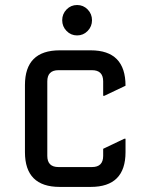

<svg xmlns="http://www.w3.org/2000/svg" viewBox="-20 -735 553 755"><path d="M214.8 0Q78.1 0 78.1 -136.7V-400.4Q78.1 -537.1 214.8 -537.1H336.9Q473.6 -537.1 473.6 -397.9L390.6 -358.4H385.7V-415Q385.7 -459 341.8 -459H210Q166 -459 166 -415V-122.1Q166 -78.1 210 -78.1H341.8Q385.7 -78.1 385.7 -122.1V-149.9L468.8 -189.5H473.6V-136.7Q473.6 0 336.9 0ZM241.7 -697.8Q258.8 -715.3 283.2 -715.3Q307.6 -715.3 324.7 -697.8Q341.8 -680.2 341.8 -655.5Q341.8 -630.9 324.7 -613.3Q307.6 -595.7 283.2 -595.7Q258.8 -595.7 241.7 -613.3Q224.6 -630.9 224.6 -655.5Q224.6 -680.2 241.7 -697.8Z"/></svg>

Font: Nova Square
Style: Book
Weight: 400
Designer: Wojciech Kalinowski "wmk69" (wmk69@o2.pl)
Foundry: Wojciech Kalinowski "wmk69" (wmk69@o2.pl)
Version: Version 3.1.0; 2021-05-23